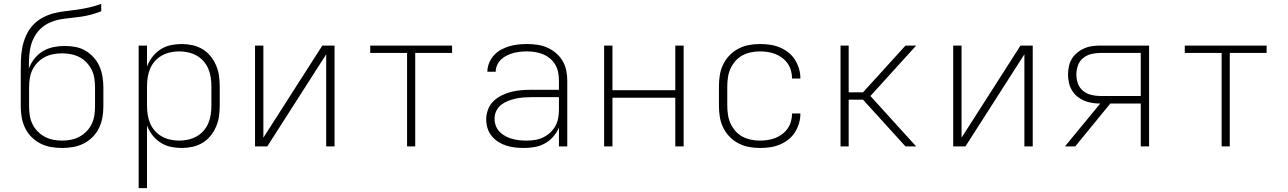

<svg xmlns="http://www.w3.org/2000/svg" viewBox="-20 -755 6640 990"><path d="M300 8Q271 8 242.5 3Q214 -2 188.5 -15Q163 -28 142.5 -48.5Q122 -69 109.5 -95Q97 -121 92 -149Q87 -177 87 -206V-385Q87 -416 88 -447.5Q89 -479 95 -510Q101 -541 114 -570.5Q127 -600 148 -623.5Q169 -647 197 -662.5Q225 -678 255.5 -686Q286 -694 317.5 -697.5Q349 -701 380 -705.5Q411 -710 441.5 -717Q472 -724 502 -735V-697Q477 -687 451 -680Q425 -673 398.5 -669Q372 -665 345.5 -662.5Q319 -660 292.5 -655.5Q266 -651 241 -640.5Q216 -630 195.5 -612.5Q175 -595 161 -571.5Q147 -548 140 -522.5Q133 -497 131 -470Q129 -443 129 -416V-402Q139 -429 157.5 -452.5Q176 -476 201 -491Q226 -506 255 -512Q284 -518 313 -518Q341 -518 368.5 -513Q396 -508 420 -494Q444 -480 463 -459Q482 -438 493 -412.5Q504 -387 508.5 -359.5Q513 -332 513 -304V-206Q513 -177 508 -149Q503 -121 490.5 -95Q478 -69 457.5 -48.5Q437 -28 411.5 -15Q386 -2 357.5 3Q329 8 300 8ZM300 -30Q323 -30 346 -34.5Q369 -39 389.5 -50Q410 -61 426.5 -78Q443 -95 453 -116Q463 -137 466.5 -160Q470 -183 470 -206V-304Q470 -327 466.5 -350.5Q463 -374 453 -394.5Q443 -415 426.5 -432.5Q410 -450 389.5 -460.5Q369 -471 346 -475.5Q323 -480 300 -480Q277 -480 254 -475.5Q231 -471 210.5 -460.5Q190 -450 173.5 -432.5Q157 -415 147 -394.5Q137 -374 133.5 -350.5Q130 -327 130 -304V-206Q130 -183 133.5 -160Q137 -137 147 -116Q157 -95 173.5 -78Q190 -61 210.5 -50Q231 -39 254 -34.5Q277 -30 300 -30Z M695 215V-520H738V-412Q748 -439 766 -462Q784 -485 808 -500.5Q832 -516 860 -522Q888 -528 917 -528Q945 -528 972.5 -522Q1000 -516 1023.5 -502Q1047 -488 1065 -466Q1083 -444 1094 -418.5Q1105 -393 1109 -365.5Q1113 -338 1113 -310V-210Q1113 -182 1109 -154.5Q1105 -127 1094 -101.5Q1083 -76 1065 -54Q1047 -32 1023.5 -18Q1000 -4 972.5 2Q945 8 917 8Q888 8 860 2Q832 -4 808 -19.5Q784 -35 766 -58Q748 -81 738 -108V215ZM904 -30Q927 -30 950 -35Q973 -40 993.5 -51.5Q1014 -63 1029.5 -80.5Q1045 -98 1054 -119.5Q1063 -141 1066.5 -164Q1070 -187 1070 -210V-310Q1070 -333 1066.5 -356Q1063 -379 1054 -400.5Q1045 -422 1029.5 -439.5Q1014 -457 993.5 -468.5Q973 -480 950 -485Q927 -490 904 -490Q881 -490 858 -485Q835 -480 814.5 -468.5Q794 -457 778.5 -439.5Q763 -422 754 -400.5Q745 -379 741.5 -356Q738 -333 738 -310V-210Q738 -187 741.5 -164Q745 -141 754 -119.5Q763 -98 778.5 -80.5Q794 -63 814.5 -51.5Q835 -40 858 -35Q881 -30 904 -30Z M1295 0V-520H1338V-45L1642 -520H1705V0H1662V-475L1358 0Z M2079 0V-482H1889V-520H2311V-482H2121V0Z M2682 8Q2659 8 2636 5.5Q2613 3 2591 -4Q2569 -11 2549.5 -23.5Q2530 -36 2515.5 -53.5Q2501 -71 2494 -93.5Q2487 -116 2487 -139Q2487 -165 2496.5 -190.5Q2506 -216 2525 -234Q2544 -252 2567.5 -263.5Q2591 -275 2616.5 -281.5Q2642 -288 2668 -290Q2694 -292 2720 -292H2862V-340Q2862 -361 2858 -382Q2854 -403 2843.5 -421Q2833 -439 2816.5 -453Q2800 -467 2780.5 -475Q2761 -483 2740 -486.5Q2719 -490 2698 -490Q2680 -490 2662 -488Q2644 -486 2627 -481.5Q2610 -477 2593.5 -469Q2577 -461 2564 -448.5Q2551 -436 2543.5 -419.5Q2536 -403 2536 -385H2493Q2493 -408 2502 -430Q2511 -452 2526.5 -469.5Q2542 -487 2563 -498.5Q2584 -510 2606 -516.5Q2628 -523 2651.5 -525.5Q2675 -528 2698 -528Q2725 -528 2751.5 -524Q2778 -520 2802 -509.5Q2826 -499 2846.5 -481.5Q2867 -464 2880.5 -441.5Q2894 -419 2899.5 -392.5Q2905 -366 2905 -340V0H2862V-97Q2851 -71 2832.5 -50Q2814 -29 2789.5 -15.5Q2765 -2 2737.5 3Q2710 8 2682 8ZM2695 -30Q2717 -30 2739 -33.5Q2761 -37 2780.5 -46.5Q2800 -56 2816.5 -71Q2833 -86 2843.5 -105Q2854 -124 2858 -145.5Q2862 -167 2862 -189V-254H2720Q2700 -254 2679.5 -252.5Q2659 -251 2639 -246.5Q2619 -242 2599.5 -234.5Q2580 -227 2564 -214.5Q2548 -202 2539 -183Q2530 -164 2530 -143Q2530 -125 2536.5 -107Q2543 -89 2556 -75.5Q2569 -62 2586 -53Q2603 -44 2621 -39Q2639 -34 2657.5 -32Q2676 -30 2695 -30Z M3095 0V-520H3138V-290H3462V-520H3505V0H3462V-251H3138V0Z M3897 8Q3869 8 3840.5 2.5Q3812 -3 3786.5 -16.5Q3761 -30 3741 -51Q3721 -72 3708.5 -98Q3696 -124 3691.5 -152.5Q3687 -181 3687 -210V-310Q3687 -339 3691.5 -367.5Q3696 -396 3708.5 -422Q3721 -448 3741 -469Q3761 -490 3786.5 -503.5Q3812 -517 3840.5 -522.5Q3869 -528 3897 -528Q3923 -528 3949 -524.5Q3975 -521 3998.5 -511.5Q4022 -502 4043 -486Q4064 -470 4078 -448.5Q4092 -427 4099.5 -402Q4107 -377 4107 -351V-350H4064V-351Q4064 -371 4058.5 -391Q4053 -411 4041.5 -427.5Q4030 -444 4013.5 -456.5Q3997 -469 3978 -476.5Q3959 -484 3938.5 -487Q3918 -490 3897 -490Q3874 -490 3851 -485Q3828 -480 3807.5 -469Q3787 -458 3771.5 -440Q3756 -422 3746.5 -401Q3737 -380 3733.5 -356.5Q3730 -333 3730 -310V-210Q3730 -187 3733.5 -163.5Q3737 -140 3746.5 -119Q3756 -98 3771.5 -80Q3787 -62 3807.5 -51Q3828 -40 3851 -35Q3874 -30 3897 -30Q3918 -30 3938.5 -33Q3959 -36 3978 -43.5Q3997 -51 4013.5 -63.5Q4030 -76 4041.5 -92.5Q4053 -109 4058.5 -129Q4064 -149 4064 -169V-170H4107V-169Q4107 -143 4099.5 -118Q4092 -93 4078 -71.5Q4064 -50 4043 -34Q4022 -18 3998.5 -8.5Q3975 1 3949 4.5Q3923 8 3897 8Z M4649 0 4430 -241H4356V0H4314V-520H4356V-279H4430L4649 -520H4704L4468 -260L4704 0Z M4895 0V-520H4938V-45L5242 -520H5305V0H5262V-475L4958 0Z M5524 0H5471L5653 -221Q5631 -221 5610 -224.5Q5589 -228 5570 -236Q5551 -244 5534.5 -257.5Q5518 -271 5507 -289.5Q5496 -308 5491.5 -329Q5487 -350 5487 -371Q5487 -392 5491.5 -413Q5496 -434 5507 -452Q5518 -470 5534.5 -483.5Q5551 -497 5570 -505.5Q5589 -514 5610 -517Q5631 -520 5653 -520H5905V0H5862V-221H5705ZM5653 -260H5862V-482H5653Q5629 -482 5605.5 -476Q5582 -470 5564 -455Q5546 -440 5538 -417Q5530 -394 5530 -371Q5530 -347 5538 -324.5Q5546 -302 5564 -287Q5582 -272 5605.5 -266Q5629 -260 5653 -260Z M6279 0V-482H6089V-520H6511V-482H6321V0Z"/></svg>

Font: Iosevka Aile Extralight
Style: Regular
Weight: 200
Designer: Belleve Invis
Foundry: Belleve Invis
Version: Version 31.1.0; ttfautohint (v1.8.4)